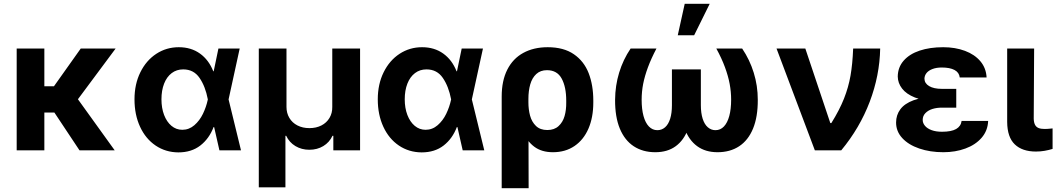

<svg xmlns="http://www.w3.org/2000/svg" viewBox="-20 -783 5503 1000"><path d="M211 0H66.9V-530.3H211ZM334.3 -196.8H185.8L168 -333.8H261.1L400.6 -530.3H582.3ZM252.2 -213.5 370.6 -287.3 577.4 0H394.1Z M680.5 -265.6Q680.5 -344.7 711 -406.5Q741.4 -468.3 794 -502.7Q846.6 -537.1 911.1 -537.1Q975.4 -537.1 1021.5 -504Q1067.6 -470.9 1090.7 -411.9H1133.9L1170.2 -266.6L1235.2 0H1122.8L1062.2 -266.6Q1049.8 -332.4 1019.4 -377Q989.1 -421.6 934.2 -421.6Q899.8 -421.6 874.2 -402.2Q848.6 -382.8 834.7 -347.4Q820.9 -311.9 820.9 -265.9Q820.9 -220.3 834.6 -184.3Q848.4 -148.3 873 -127.6Q897.7 -107 929.4 -107Q964.7 -107 992.3 -130.9Q1019.9 -154.8 1037 -190.3Q1054.1 -225.8 1062.2 -263.7L1117.6 -530.3H1228.4L1170.2 -263.7L1133.9 -121.2H1092.4Q1069.6 -61 1023.4 -25.1Q977.2 10.7 908.9 10.7Q843 10.3 790.7 -24.8Q738.5 -60 709.5 -122.8Q680.5 -185.5 680.5 -265.6Z M1327.9 -530.3H1472.1V-226.1Q1472.1 -194 1487.1 -168.8Q1502.1 -143.5 1529.3 -129.6Q1556.5 -115.7 1591.3 -115.7Q1626.9 -115.7 1654 -129.6Q1681.1 -143.5 1696.1 -168.8Q1711.2 -194 1710.6 -226.1V-530.3H1855.4V0H1716.1V-75.8H1711.8Q1695.7 -41.4 1663.9 -22.2Q1632.1 -3 1591.2 -3Q1550.7 -3 1518.6 -22.2Q1486.6 -41.4 1470.5 -75.8H1466.6V192.6H1327.9Z M1947.6 -265.6Q1947.6 -344.7 1978.1 -406.5Q2008.5 -468.3 2061.1 -502.7Q2113.7 -537.1 2178.2 -537.1Q2242.5 -537.1 2288.6 -504Q2334.7 -470.9 2357.8 -411.9H2401L2437.2 -266.6L2502.3 0H2389.9L2329.3 -266.6Q2316.9 -332.4 2286.5 -377Q2256.2 -421.6 2201.2 -421.6Q2166.9 -421.6 2141.3 -402.2Q2115.7 -382.8 2101.8 -347.4Q2088 -311.9 2088 -265.9Q2088 -220.3 2101.7 -184.3Q2115.5 -148.3 2140.1 -127.6Q2164.7 -107 2196.5 -107Q2231.8 -107 2259.4 -130.9Q2287 -154.8 2304.1 -190.3Q2321.2 -225.8 2329.3 -263.7L2384.7 -530.3H2495.4L2437.2 -263.7L2401 -121.2H2359.4Q2336.7 -61 2290.5 -25.1Q2244.3 10.7 2176 10.7Q2110.1 10.3 2057.8 -24.8Q2005.6 -60 1976.6 -122.8Q1947.6 -185.5 1947.6 -265.6Z M2832.6 -537.1Q2915.7 -537.1 2968.8 -500.6Q3021.8 -464.2 3046 -401.8Q3070.1 -339.4 3070.1 -259.1V-249.3Q3070.1 -171.5 3044.9 -113.2Q3019.6 -54.8 2972.2 -22.5Q2924.7 9.8 2859.9 9.8Q2800.9 9.8 2762.7 -18.9Q2724.5 -47.6 2702.8 -98.3Q2681.2 -149 2667.3 -224.2L2732.1 -250.4Q2732.1 -212.7 2740.8 -180.6Q2749.5 -148.4 2771.4 -127.1Q2793.3 -105.8 2830.6 -105.8Q2866.9 -105.8 2889.1 -126.2Q2911.4 -146.6 2920.5 -178.5Q2929.6 -210.3 2929.1 -249.3V-259.1Q2929.1 -330.1 2905.4 -373.8Q2881.7 -417.5 2828.7 -417.5Q2795 -417.5 2773.3 -397.6Q2751.5 -377.6 2741.8 -343.9Q2732.1 -310.2 2732.1 -267.4L2733.3 197.3H2593V-280.2Q2593 -362.7 2622.2 -420.3Q2651.4 -478 2705.5 -507.5Q2759.6 -537.1 2832.6 -537.1Z M3321.9 -263.8Q3321.9 -214.9 3331.5 -179.2Q3341.1 -143.6 3359.6 -124.3Q3378.2 -105 3403.6 -105Q3426.7 -105 3443.9 -120Q3461.1 -135 3470.4 -164.4Q3479.6 -193.7 3479.6 -235.1V-421.4H3584.7V-249.4Q3584.7 -169.7 3563.6 -111.5Q3542.4 -53.2 3499.6 -21.7Q3456.9 9.8 3392.9 9.8Q3328.2 9.8 3280.8 -21.2Q3233.5 -52.2 3208.2 -113.3Q3183 -174.5 3183.6 -263.5Q3184.1 -336.8 3204.7 -404.5Q3225.2 -472.2 3264.5 -530.3H3399.1Q3371.8 -478.5 3354.8 -432.7Q3337.8 -386.8 3329.8 -346.1Q3321.9 -305.3 3321.9 -263.8ZM3926.8 -263.5Q3927.3 -174.5 3902.1 -113.3Q3876.9 -52.2 3829.7 -21.2Q3782.6 9.8 3717 9.8Q3654 9.8 3611 -21.7Q3568 -53.2 3546.6 -111.5Q3525.2 -169.7 3525.2 -249.4V-421.4H3630.3V-235.1Q3630.3 -194.2 3639.7 -164.6Q3649.2 -135 3666.7 -120Q3684.2 -105 3706.3 -105Q3732.2 -105 3750.5 -124.3Q3768.8 -143.6 3778.4 -179.2Q3788 -214.9 3788 -263.8Q3788 -305.3 3780.3 -346.3Q3772.6 -387.3 3755.8 -432.9Q3739.1 -478.5 3710.8 -530.3H3845.4Q3884.7 -472.2 3905.7 -404.3Q3926.8 -336.4 3926.8 -263.5ZM3546.2 -763.1H3676.3L3595.3 -599.2H3510Z M4024.4 -530.3H4174.4L4304.6 -141.9H4309.9Q4352.6 -210.6 4375.9 -269.6Q4399.2 -328.6 4409.7 -388.7Q4420.3 -448.8 4423.5 -530.3H4564.3Q4561.6 -389.4 4509.8 -253Q4458 -116.6 4361.5 0H4224Z M4960.5 -278V-222.4H4885.9Q4858.5 -222.4 4836.2 -215.4Q4813.8 -208.3 4799.8 -193.8Q4785.7 -179.4 4785.7 -158.4Q4785.7 -141.7 4797.7 -127.6Q4809.7 -113.4 4832.3 -105.1Q4854.9 -96.8 4886.2 -96.8Q4935 -96.8 4959.9 -111.1Q4984.7 -125.4 4988.4 -153.2H5126.6Q5124.6 -102.2 5092.5 -65.3Q5060.4 -28.5 5008.1 -9.4Q4955.8 9.8 4893.3 9.8Q4824.1 9.8 4767.8 -9.5Q4711.6 -28.7 4679.4 -63.7Q4647.1 -98.6 4647.1 -144.7Q4647.1 -183.8 4669.2 -213.7Q4691.2 -243.5 4737.9 -260.8Q4784.5 -278 4855.6 -278ZM4655.8 -384.2Q4656.3 -432.5 4686.6 -467.1Q4716.9 -501.7 4770 -519.4Q4823.1 -537.1 4892.5 -537.1Q4955.2 -537.1 5005.8 -518.2Q5056.4 -499.3 5086.3 -463.8Q5116.1 -428.3 5118.5 -379.4H4978.7Q4975.8 -405.5 4951.5 -418.5Q4927.1 -431.4 4885.3 -431.4Q4857.3 -431.4 4836.8 -423.6Q4816.3 -415.8 4805.8 -402.8Q4795.3 -389.8 4794.8 -373.1Q4795.3 -348.8 4819.4 -334.5Q4843.5 -320.2 4885.9 -320.2H4960.5V-257.2H4855.6Q4789.8 -257.2 4745 -275.2Q4700.3 -293.1 4678.3 -321.8Q4656.3 -350.4 4655.8 -384.2Z M5366.1 -530.3 5364 -164.9Q5364.6 -144.6 5370.9 -132.8Q5377.2 -121 5389.4 -116.1Q5401.7 -111.3 5420.5 -111.3Q5435.6 -111.3 5454.3 -113.4Q5459.6 -114.2 5462.2 -114.2V-7.4Q5442.2 -1.2 5420.6 2.5Q5398.9 6.3 5375.4 6.3Q5304.4 6.3 5265.3 -31.1Q5226.3 -68.4 5225.7 -147.9V-530.3Z"/></svg>

Font: Pretendard GOV Variable
Style: Regular
Weight: 400
Designer: Base glyphs from Inter by Rasmus Andersson; Hangul glyphs from Noto Sans CJK(Source Han Sans) by Jang Soo-young and Kang
Foundry: Kil Hyung-jin
Version: Version 1.307;Glyphs 3.2 (3192)